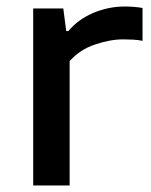

<svg xmlns="http://www.w3.org/2000/svg" viewBox="-20 -570 465 590"><path d="M82 0V-544H174.5L183.5 -474.5H190Q220 -510.5 266.5 -530.2Q313 -550 363.5 -550Q392.5 -550 418 -545.5V-444.5Q404 -447.5 388.5 -448.2Q373 -449 358 -449Q318.5 -449 271.8 -433.2Q225 -417.5 194 -382V0Z"/></svg>

Font: Encode Sans Expanded Expanded Medium
Style: Regular
Weight: 500
Width: 7
Designer: Multiple Designers
Foundry: Impallari Type
Version: Version 3.000; ttfautohint (v1.8.3) -l 8 -r 50 -G 200 -x 14 